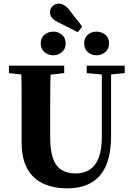

<svg xmlns="http://www.w3.org/2000/svg" viewBox="-20 -1018 733 1056"><path d="M348 18Q277 18 220.5 -7Q164 -32 131.5 -87.5Q99 -143 99 -236V-355Q99 -405 99 -457.5Q99 -510 98.5 -561Q98 -612 96 -657H259Q258 -612 257 -561.5Q256 -511 256 -458.5Q256 -406 256 -355V-266Q256 -191 271.5 -147Q287 -103 318.5 -83.5Q350 -64 396 -64Q440 -64 472.5 -84.5Q505 -105 522.5 -149.5Q540 -194 540 -268V-657H591V-274Q591 -170 562.5 -106Q534 -42 480 -12Q426 18 348 18ZM29 -616V-657H333V-616L203 -601H158ZM457 -616V-657H666V-616L576 -607H552ZM323 -884Q296 -896 281.5 -906Q267 -916 261 -927Q255 -938 255 -950Q255 -970 269 -984Q283 -998 303 -998Q320 -998 336.5 -987Q353 -976 373 -948L432 -872L408 -841ZM273 -714Q245 -714 224.5 -731.5Q204 -749 204 -779Q204 -810 224.5 -827Q245 -844 273 -844Q300 -844 320.5 -827Q341 -810 341 -779Q341 -749 320.5 -731.5Q300 -714 273 -714ZM511 -714Q483 -714 463 -731.5Q443 -749 443 -779Q443 -810 463 -827Q483 -844 511 -844Q538 -844 559 -827Q580 -810 580 -779Q580 -749 559 -731.5Q538 -714 511 -714Z"/></svg>

Font: Source Serif 4 36pt
Style: Bold
Weight: 700
Designer: Frank Grießhammer
Foundry: Adobe Systems Incorporated
Version: Version 4.004;hotconv 1.0.116;makeotfexe 2.5.65601